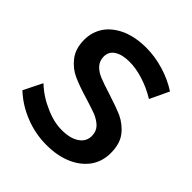

<svg xmlns="http://www.w3.org/2000/svg" viewBox="-194 -845 987 987"><g transform="rotate(45 299.5 -351.5)"><path d="M395 -582C431 -571 467 -555 503 -533L552 -637C518 -659 480 -677 437 -690C394 -703 351 -710 307 -710C257 -710 213 -702 174 -686C135 -669 105 -646 84 -617C63 -587 52 -552 52 -513C52 -470 63 -435 84 -408C105 -381 130 -361 159 -348C188 -335 226 -321 274 -307C309 -296 337 -287 358 -279C379 -270 396 -259 410 -245C423 -231 430 -213 430 -191C430 -164 418 -142 395 -127C372 -111 340 -103 299 -103C261 -103 221 -112 179 -131C136 -149 97 -174 62 -207L11 -105C48 -70 91 -43 141 -23C191 -3 243 7 297 7C348 7 394 -1 434 -18C474 -35 505 -59 528 -90C550 -121 561 -157 561 -198C561 -242 551 -278 530 -305C509 -332 483 -352 454 -366C424 -379 385 -393 338 -408C302 -419 274 -429 254 -437C234 -445 217 -456 204 -470C191 -484 184 -502 184 -523C184 -547 194 -566 215 -579C236 -592 263 -598 298 -598C327 -598 359 -593 395 -582Z"/></g></svg>

Font: Argentum Sans
Style: Regular
Weight: 400
Designer: Julieta Ulanovsky
Foundry: Julieta Ulanovsky
Version: Version 5.001;March 29, 2019;FontCreator 11.5.0.2425 64-bit